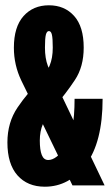

<svg xmlns="http://www.w3.org/2000/svg" viewBox="-20 -701 421 726"><path d="M149.5 5Q242 5 305 -79Q368 -163 368 -327.5H262Q262 -196.5 227.8 -146.2Q193.5 -96 162.5 -96Q145.5 -96 138 -115Q130.5 -134 130.5 -169.5Q130.5 -204.5 142.2 -231.8Q154 -259 188.5 -300Q230 -348.5 263.2 -398.5Q296.5 -448.5 296.5 -521Q296.5 -600.5 260.2 -640.8Q224 -681 165 -681Q105.5 -681 69 -640.2Q32.5 -599.5 32.5 -520.5Q32.5 -455 60.8 -396Q89 -337 109 -300L254 0H375.5L189 -390Q172 -423 161 -451.8Q150 -480.5 150 -521Q150 -556.5 153.5 -570Q157 -583.5 165 -583.5Q173 -583.5 176.2 -570Q179.5 -556.5 179.5 -521Q179.5 -481 167.5 -452.5Q155.5 -424 135.5 -400.5Q85 -351.5 46.5 -294.8Q8 -238 8 -162.5Q8 -81 46 -38Q84 5 149.5 5Z"/></svg>

Font: Anybody UltraCondensed
Style: Bold
Weight: 700
Width: 1
Version: Version 1.113;gftools[0.9.25]